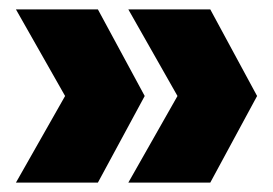

<svg xmlns="http://www.w3.org/2000/svg" viewBox="-20 -452 584 410"><path d="M254 -62H429L529 -247L429 -432H254L359 -247ZM14 -62H189L289 -247L189 -432H14L119 -247Z"/></svg>

Font: MV Cash Black
Style: Regular
Weight: 900
Designer: Rodrigo Fuenzalida
Foundry: fragTYPE
Version: Version 1.100;Glyphs 3.1.2 (3151)